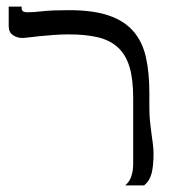

<svg xmlns="http://www.w3.org/2000/svg" viewBox="-20 -560 548 580"><path d="M431.2 -234.9Q431.2 -212.9 433.1 -193.6Q435.1 -174.3 437.5 -157Q439.9 -139.6 441.9 -124.5Q443.8 -109.4 443.8 -96.2Q443.8 -58.1 437.7 -35.4Q431.6 -12.7 415.5 0H358.4Q362.8 -3.9 367.2 -9.3Q371.6 -14.6 374.8 -22.2Q377.9 -29.8 380.1 -40.3Q382.3 -50.8 382.3 -64.9V-264.6Q382.3 -321.3 371.1 -358.2Q359.9 -395 336.2 -416.7Q312.5 -438.5 275.9 -447.3Q239.3 -456.1 188.5 -456.1Q164.1 -456.1 141.1 -454.3Q118.2 -452.6 99.4 -450.7Q80.6 -448.7 66.9 -447Q53.2 -445.3 47.9 -445.3Q31.2 -445.3 18.8 -454.1Q6.3 -462.9 6.3 -481V-540H45.4V-534.7Q45.4 -529.3 49.3 -526.1Q53.2 -522.9 65.4 -522.9Q80.1 -522.9 108.9 -526.1Q137.7 -529.3 188.5 -529.3Q261.2 -529.3 308.3 -513.2Q355.5 -497.1 382.8 -465.6Q410.2 -434.1 420.7 -387.5Q431.2 -340.8 431.2 -279.8Z"/></svg>

Font: Arian Grqi
Style: Regular
Weight: 400
Designer: Ruben Hakobyan (Tarumian)
Foundry: Ruben Hakobyan (Tarumian)
Version: Version 1.003